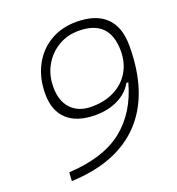

<svg xmlns="http://www.w3.org/2000/svg" viewBox="-129 -808 843 915"><g transform="rotate(-20 293.0 -350.0)"><path d="M79.6 3.4 82.5 -40Q258.8 -49.8 356.9 -127.4Q455.1 -205.1 493.7 -347.2H483.9Q459 -302.7 408.9 -278.1Q358.9 -253.4 294.9 -253.4Q200.7 -253.4 151.6 -299.1Q102.5 -344.7 102.5 -428.7Q102.5 -509.8 134.8 -571.5Q167 -633.3 224.9 -668Q282.7 -702.6 358.4 -702.6Q456.5 -702.6 507.3 -653.8Q558.1 -605 558.1 -509.3Q558.1 -268.1 435.8 -137Q313.5 -5.9 79.6 3.4ZM291 -297.4Q356.9 -297.4 406.5 -322.8Q456.1 -348.1 483.6 -393.8Q511.2 -439.5 511.2 -500Q511.2 -658.7 354 -658.7Q296.4 -658.7 250 -630.9Q203.6 -603 176.8 -555.2Q149.9 -507.3 149.9 -447.3Q149.9 -376.5 187.3 -336.9Q224.6 -297.4 291 -297.4Z"/></g></svg>

Font: CaskaydiaCove NF ExtraLight
Style: Italic
Weight: 200
Italic angle: -10°
Designer: Aaron Bell
Foundry: Saja Typeworks
Version: Version 2111.001; VTT 6.35;Nerd Fonts 3.2.1